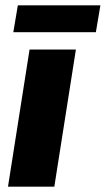

<svg xmlns="http://www.w3.org/2000/svg" viewBox="-20 -701 397 721"><path d="M10 0 91 -515H265L184 0ZM30 -580 47 -681H357L340 -580Z"/></svg>

Font: MuseoModerno Thin ExtraBold
Style: Italic
Weight: 800
Italic angle: -9°
Version: Version 1.003